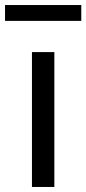

<svg xmlns="http://www.w3.org/2000/svg" viewBox="-54 -743 343 763"><path d="M73 0V-536H162V0ZM-34 -660V-723H269V-660Z"/></svg>

Font: Georama SemiExpanded
Style: Regular
Weight: 400
Width: 6
Designer: Jean-Baptiste Levee
Foundry: Production Type
Version: Version 1.001